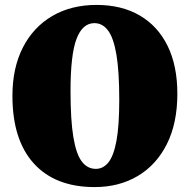

<svg xmlns="http://www.w3.org/2000/svg" viewBox="-20 -740 770 780"><path d="M372.5 -720Q474 -720 547.5 -677.2Q621 -634.5 660.8 -553.8Q700.5 -473 700.5 -359Q700.5 -239.5 657.8 -154.5Q615 -69.5 539.2 -24.8Q463.5 20 364.5 20Q204.5 20 117.5 -75.8Q30.5 -171.5 30.5 -350.5Q30.5 -463.5 72.5 -546.2Q114.5 -629 191.5 -674.5Q268.5 -720 372.5 -720ZM464.5 -335Q464.5 -449.5 453 -517.8Q441.5 -586 419 -616Q396.5 -646 363.5 -646Q315 -646 290.8 -581.8Q266.5 -517.5 266.5 -370.5Q266.5 -252.5 278 -183.2Q289.5 -114 312.2 -84Q335 -54 369.5 -54Q399 -54 420.2 -80Q441.5 -106 453 -167.2Q464.5 -228.5 464.5 -335Z"/></svg>

Font: Fraunces 9pt Soft Black
Style: Regular
Weight: 900
Version: Version 1.000;[b76b70a41]